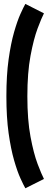

<svg xmlns="http://www.w3.org/2000/svg" viewBox="-20 -778 264 1007"><path d="M113 209.5Q104 194 87.5 158Q71 122 54 63Q37 4 25.2 -79.2Q13.5 -162.5 13.5 -273Q13.5 -383.5 25.2 -467.2Q37 -551 54 -610Q71 -669 87.5 -705.5Q104 -742 113 -757.5L210.5 -708Q198 -684 177.2 -628.8Q156.5 -573.5 140 -485.2Q123.5 -397 123.5 -273Q123.5 -149 140 -61Q156.5 27 177.2 81.8Q198 136.5 210.5 160.5Z"/></svg>

Font: Anybody Condensed SemiBold
Style: Regular
Weight: 600
Width: 3
Designer: Tyler Finck
Foundry: Etcetera Type Company
Version: Version 1.010; ttfautohint (v1.8.3) -l 8 -r 50 -G 200 -x 14 